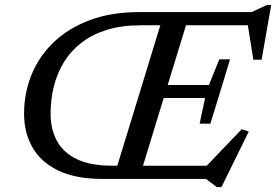

<svg xmlns="http://www.w3.org/2000/svg" viewBox="-20 -725 1119 778"><path d="M646 -676H750L543 0H439ZM543.5 -676H999.5L1062 -705H1079L1040 -483H1006.5L981.5 -640.5L1002.5 -622.5H550Q472 -622.5 412.2 -603.8Q352.5 -585 309.5 -551.5Q266.5 -518 239 -473Q211.5 -428 198.2 -375Q185 -322 185 -264.5Q185 -201 211 -153.5Q237 -106 292 -79.8Q347 -53.5 434.5 -53.5H848L801 -36L959.5 -201.5L988 -192L877.5 33H858.5L814.5 0H396Q285.5 0 215 -34.5Q144.5 -69 111 -128.8Q77.5 -188.5 77.5 -264Q77.5 -348.5 108.2 -423.2Q139 -498 198.5 -554.8Q258 -611.5 345 -643.8Q432 -676 543.5 -676ZM832.5 -224H789L811 -328H584.5L600.5 -380.5H826.5L868.5 -484.5H912L872.5 -354Z"/></svg>

Font: Newsreader 16pt Medium
Style: Italic
Weight: 500
Italic angle: -17°
Designer: Hugues Gentile
Foundry: Production Type
Version: Version 1.003